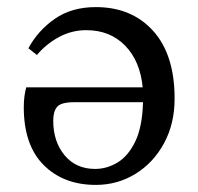

<svg xmlns="http://www.w3.org/2000/svg" viewBox="-20 -508 559 541"><path d="M250 13Q159 13 103 -43Q47 -99 47 -206Q47 -223 49 -237.5Q51 -252 54 -262H382Q375 -336 332.5 -379.5Q290 -423 223 -423Q182 -423 146 -403.5Q110 -384 84 -353L60 -372Q87 -422 134.5 -455Q182 -488 250 -488Q351 -488 411.5 -421Q472 -354 472 -230Q472 -159 442 -104Q412 -49 361.5 -18Q311 13 250 13ZM248 -32Q281 -32 311 -50Q341 -68 361 -109Q381 -150 383 -220H189Q152 -220 141 -207Q130 -194 130 -168Q130 -109 162 -70.5Q194 -32 248 -32Z"/></svg>

Font: Source Serif 4
Style: Regular
Weight: 400
Designer: Frank Grießhammer
Foundry: Adobe
Version: Version 4.005;hotconv 1.1.0;makeotfexe 2.6.0